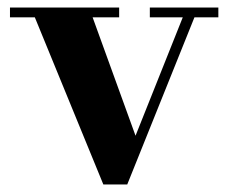

<svg xmlns="http://www.w3.org/2000/svg" viewBox="-20 -480 608 510"><path d="M560 -460V-434H496.5L318 10H254.5L72.5 -434H6.5V-460H296.5V-434H226L340 -119.5L465.5 -434H378V-460Z"/></svg>

Font: Bodoni Moda SC 9pt
Style: Bold
Weight: 700
Designer: Owen Earl
Foundry: indestructible type
Version: Version 2.005